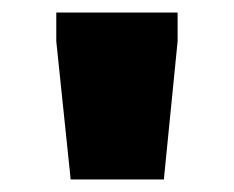

<svg xmlns="http://www.w3.org/2000/svg" viewBox="-20 -708 374 307"><path d="M93 -421 70 -642V-688H264V-642L242 -421Z"/></svg>

Font: Saira SemiExpanded Black
Style: Regular
Weight: 900
Width: 6
Designer: Hector Gatti with collaboration of the Omnibus-Type team
Foundry: Omnibus-Type
Version: Version 1.101